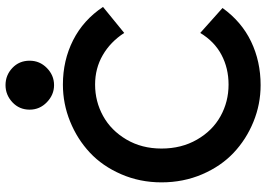

<svg xmlns="http://www.w3.org/2000/svg" viewBox="-155 -804 969 699"><g transform="rotate(-90 329.5 -454.5)"><path d="M369.1 9.8Q299.3 9.8 235.4 -16.4Q171.4 -42.5 122.6 -88.6Q73.7 -134.8 44.4 -203.1Q15.1 -271.5 15.1 -351.1Q15.1 -429.7 44.7 -497.8Q74.2 -565.9 123.3 -611.8Q172.4 -657.7 236.8 -683.8Q301.3 -710 371.1 -710Q459 -710 532.5 -672.9Q606 -635.7 653.8 -564L559.1 -486.8Q526.4 -537.1 478.3 -564.9Q430.2 -592.8 371.1 -592.8Q309.6 -592.8 256.8 -563.7Q204.1 -534.7 171.1 -478.8Q138.2 -422.9 138.2 -351.1Q138.2 -278.3 170.7 -221.9Q203.1 -165.5 255.9 -136.2Q308.6 -106.9 371.1 -106.9Q430.7 -106.9 479.2 -132.6Q527.8 -158.2 559.1 -210L649.9 -128.9Q600.1 -59.6 527.8 -24.9Q455.6 9.8 369.1 9.8ZM279.8 -831.1Q279.8 -868.7 306.6 -893.8Q333.5 -918.9 369.1 -918.9Q405.3 -918.9 431.6 -894Q458 -869.1 458 -831.1Q458 -794.4 431.4 -768.3Q404.8 -742.2 369.1 -742.2Q334 -742.2 306.9 -768.3Q279.8 -794.4 279.8 -831.1Z"/></g></svg>

Font: Cakra Normal
Style: Regular
Weight: 400
Designer: Lucia Kollert, Vojtech Kollert
Foundry: OoM Type
Version: Version 1.000;Glyphs 3.1.1 (3148)